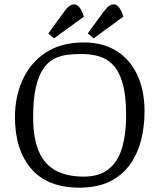

<svg xmlns="http://www.w3.org/2000/svg" viewBox="-20 -854 733 886"><path d="M346 12Q199 12 124 -75.5Q49 -163 49 -313Q49 -408 84.5 -486Q120 -564 190.5 -611Q261 -658 367 -658Q455 -658 517.5 -619Q580 -580 613.5 -508.5Q647 -437 647 -339Q647 -269 630.5 -205.5Q614 -142 578.5 -93Q543 -44 485.5 -16Q428 12 346 12ZM366 -39Q437 -39 480 -72.5Q523 -106 542.5 -169.5Q562 -233 562 -322Q562 -413 546 -469Q530 -525 501.5 -554.5Q473 -584 435.5 -594.5Q398 -605 354 -605Q322 -605 290 -601Q258 -597 229.5 -582.5Q201 -568 179.5 -536.5Q158 -505 145.5 -451Q133 -397 133 -314Q133 -214 160 -153.5Q187 -93 239 -66Q291 -39 366 -39ZM412 -677 385 -700 459 -801Q476 -823 486 -828.5Q496 -834 506 -834Q518 -834 529.5 -819.5Q541 -805 549 -777ZM229 -677 203 -700 277 -801Q293 -823 303 -828.5Q313 -834 323 -834Q335 -834 347 -819.5Q359 -805 367 -777Z"/></svg>

Font: Faustina Light
Style: Regular
Weight: 300
Designer: Alfonso Garcia
Foundry: http://www.omnibus-type.com
Version: Version 1.200